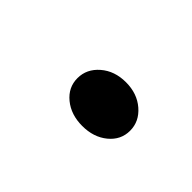

<svg xmlns="http://www.w3.org/2000/svg" viewBox="-22 -551 397 397"><g transform="rotate(45 177.0 -352.0)"><path d="M123 -351Q123 -378 145 -397Q167 -416 200 -416Q233 -416 255 -397Q277 -378 277 -351Q277 -324 255 -306Q233 -288 200 -288Q167 -288 145 -306Q123 -324 123 -351Z"/></g></svg>

Font: Farro Light
Style: Regular
Weight: 300
Designer: Aceler Chua
Foundry: Grayscale Limited
Version: Version 1.101